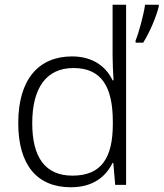

<svg xmlns="http://www.w3.org/2000/svg" viewBox="-20 -780 690 810"><path d="M279 10C374 10 427 -36 455 -93H458L466 0H512V-760H455V-545C455 -514 457 -472 459 -441H455C428 -498 373 -542 284 -542C142 -542 57 -444 57 -261C57 -83 137 10 279 10ZM650 -753V-760H592C586 -717 566 -643 552 -609V-600H584C613 -646 639 -709 650 -753ZM286 -39C171 -39 116 -116 116 -260C116 -410 176 -493 290 -493C409 -493 456 -413 456 -266V-257C456 -116 409 -39 286 -39Z"/></svg>

Font: Noto Sans Telugu Light
Style: Regular
Weight: 300
Designer: Jelle Bosma - Monotype Design Team
Foundry: Monotype Imaging Inc.
Version: Version 2.005